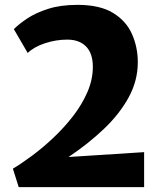

<svg xmlns="http://www.w3.org/2000/svg" viewBox="-20 -770 649 790"><path d="M57 0 33 -76Q68.5 -97 112.2 -129.5Q156 -162 200 -203.5Q244 -245 280.8 -292.5Q317.5 -340 339.8 -391.5Q362 -443 362 -495Q362 -550.5 334 -578.8Q306 -607 257 -607Q210 -607 164.8 -592Q119.5 -577 94 -552L37 -650Q57 -670.5 91.8 -693.8Q126.5 -717 177.8 -733.5Q229 -750 299 -750Q391 -750 445.2 -716.8Q499.5 -683.5 523.2 -629.5Q547 -575.5 547 -514Q547 -438.5 509.8 -370Q472.5 -301.5 408 -240Q343.5 -178.5 262 -124L573 -144V0Z"/></svg>

Font: Merriweather Sans ExtraBold
Style: Regular
Weight: 800
Designer: Eben Sorkin
Foundry: Eben Sorkin
Version: Version 2.001; ttfautohint (v1.8.3)